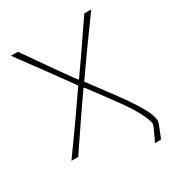

<svg xmlns="http://www.w3.org/2000/svg" viewBox="-201 -843 1047 1129"><g transform="rotate(-30 322.5 -279.0)"><path d="M519.5 155Q530 134 540.5 112Q551 90 558.2 73Q565.5 56 565.5 50.5Q565.5 28.5 536.5 -29.2Q507.5 -87 430 -191L323 -335H317L217 -190.5Q186 -144.5 154.8 -98.5Q123.5 -52.5 88 0H42Q76 -47.5 111 -96.5Q146 -145.5 184 -199L298 -363.5L199.5 -500Q163 -549.5 125.2 -601Q87.5 -652.5 43 -713H90Q127.5 -659.5 163 -608.5Q198.5 -557.5 230 -512.5L315 -394H321L404.5 -513.5Q436.5 -560 471.2 -611Q506 -662 541 -713H588Q548.5 -658.5 512.2 -608.2Q476 -558 445 -515L340 -365.5L455.5 -210.5Q510 -137.5 541.5 -87.2Q573 -37 586.5 -4Q600 29 600 50.5Q600 55.5 593.8 72.8Q587.5 90 578.5 112.2Q569.5 134.5 561 155Z"/></g></svg>

Font: Commissioner Loud Thin
Style: Regular
Weight: 100
Designer: Kostas Bartsokas
Foundry: Kostas Bartsokas
Version: Version 1.000; ttfautohint (v1.8.3)